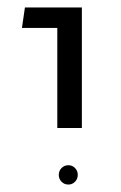

<svg xmlns="http://www.w3.org/2000/svg" viewBox="-20 -609 325 516"><path d="M134 -265V-589H200V-265ZM39 -534 47 -589H172V-534ZM164 -113Q153 -113 145.5 -120.5Q138 -128 138 -139Q138 -150 145.5 -157.5Q153 -165 164 -165Q174 -165 181.5 -157.5Q189 -150 189 -139Q189 -128 181.5 -120.5Q174 -113 164 -113Z"/></svg>

Font: Noto Sans Hebrew Thin Light
Style: Regular
Weight: 300
Version: Version 3.001